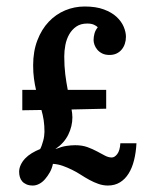

<svg xmlns="http://www.w3.org/2000/svg" viewBox="-20 -556 469 588"><path d="M199.2 -220.7Q200.2 -215.3 200.9 -209.2Q201.7 -203.1 201.7 -196.8Q201.7 -169.4 189.2 -143.8Q176.8 -118.2 150.4 -100.1V-99.6Q168.5 -106.9 183.1 -109.1Q197.8 -111.3 210.4 -111.3Q231.4 -111.3 247.6 -105.5Q263.7 -99.6 276.9 -92.5Q290 -85.4 301 -79.6Q312 -73.7 322.3 -73.7Q331.1 -73.7 339.1 -84.2Q347.2 -94.7 348.6 -117.2H397.9Q396.5 -89.4 390.6 -65.7Q384.8 -42 374 -24.7Q363.3 -7.3 347.4 2.4Q331.5 12.2 310.5 12.2Q295.9 12.2 281.7 7.3Q267.6 2.4 254.2 -4.9Q240.7 -12.2 227.5 -20.8Q214.4 -29.3 200.4 -36.1Q186.5 -43 172.1 -48.1Q157.7 -53.2 142.1 -54.2Q139.2 -40 132.6 -28.3Q126 -16.6 117.9 -7.3Q109.9 2 100.1 7.1Q90.3 12.2 80.6 12.2Q68.8 12.2 60.8 8.5Q52.7 4.9 47.9 -0.7Q43 -6.3 40.8 -13.9Q38.6 -21.5 38.6 -29.8Q38.6 -40.5 43.5 -51Q48.3 -61.5 56.9 -70.6Q65.4 -79.6 77.4 -86.9Q89.4 -94.2 103 -99.6Q105.5 -104 107.9 -110.8Q110.4 -117.7 112.3 -125Q114.3 -132.3 115.2 -139.4Q116.2 -146.5 116.2 -152.3Q116.2 -171.4 113.8 -187.7Q111.3 -204.1 106.9 -219.2L48.3 -218.3V-280.8H90.3Q86.4 -297.4 84 -315.4Q81.5 -333.5 81.5 -356Q81.5 -398.9 94.5 -432.6Q107.4 -466.3 129.2 -489.3Q150.9 -512.2 179.4 -524.2Q208 -536.1 239.3 -536.1Q273.9 -536.1 298.1 -527.1Q322.3 -518.1 337.2 -504.2Q352.1 -490.2 358.9 -473.9Q365.7 -457.5 365.7 -443.4Q365.7 -432.1 362.3 -421.9Q358.9 -411.6 352.5 -404.1Q346.2 -396.5 336.9 -392.1Q327.6 -387.7 315.4 -387.7Q302.2 -387.7 293 -392.3Q283.7 -397 277.8 -404.1Q272 -411.1 269.3 -418.9Q266.6 -426.8 266.6 -433.1Q266.6 -442.9 269.3 -453.1Q272 -463.4 279.3 -472.2Q275.9 -476.6 267.8 -480.2Q259.8 -483.9 247.1 -483.9Q227.1 -483.9 213.6 -474.6Q200.2 -465.3 191.9 -450.7Q183.6 -436 180.2 -418.2Q176.8 -400.4 176.8 -383.3Q176.8 -353.5 179.9 -328.4Q183.1 -303.2 187.5 -280.8H305.2V-223.1Z"/></svg>

Font: Parastoo Print
Style: Print-Bold
Weight: 700
Foundry: Saber Rastikerdar (saber.rastikerdar@gmail.com)
Version: Version 1.0.0-alpha3